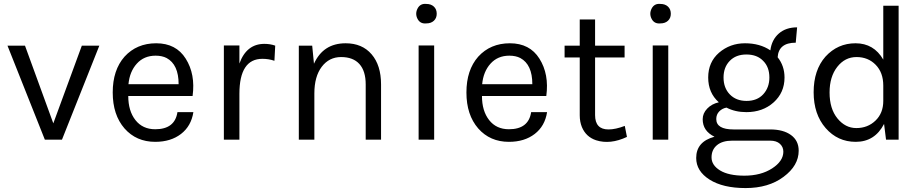

<svg xmlns="http://www.w3.org/2000/svg" viewBox="-20 -710 4690 976"><path d="M208 0 18 -478H107L251 -83L396 -478H485L295 0Z M769 -53Q869 -53 882 -140H963Q952 -69 900 -29Q848 11 769 11Q673 11 613 -57Q553 -126 553 -240Q553 -354 613 -422Q675 -490 774 -490Q875 -490 924 -412Q974 -333 959 -222H632Q632 -146 668.5 -99.5Q705 -53 769 -53ZM827 -415Q804 -427 771 -427Q712 -427 675.5 -386.5Q639 -346 633 -282H888Q888 -382 827 -415Z M1314 -411Q1197 -411 1197 -233V0H1118V-479H1197V-387Q1233 -487 1324 -487Q1354 -487 1379 -478L1375 -401Q1346 -411 1314 -411Z M1499 -478H1567L1576 -386Q1623 -490 1737 -490Q1821 -490 1869 -434Q1917 -378 1917 -281V0H1839V-281Q1839 -349 1807 -384.5Q1775 -420 1714 -420Q1653 -420 1615.5 -370.5Q1578 -321 1578 -235V0H1499Z M2187 0H2108V-479H2187ZM2147 -591Q2116 -588 2102.5 -614Q2089 -640 2102.5 -666.5Q2116 -693 2147 -690Q2171 -690 2185.5 -676.5Q2200 -663 2200 -640Q2200 -618 2185.5 -604.5Q2171 -591 2147 -591Z M2567 -53Q2667 -53 2680 -140H2761Q2750 -69 2698 -29Q2646 11 2567 11Q2471 11 2411 -57Q2351 -126 2351 -240Q2351 -354 2411 -422Q2473 -490 2572 -490Q2673 -490 2722 -412Q2772 -333 2757 -222H2430Q2430 -146 2466.5 -99.5Q2503 -53 2567 -53ZM2625 -415Q2602 -427 2569 -427Q2510 -427 2473.5 -386.5Q2437 -346 2431 -282H2686Q2686 -382 2625 -415Z M3156 -70 3167 -14Q3082 26 3010 3Q2959 -14 2938 -64Q2927 -91 2927 -124V-418H2850V-478H2927V-611H3005V-478H3155V-418H3005V-125Q3005 -52 3073 -52Q3109 -52 3156 -70Z M3377 0H3298V-479H3377ZM3337 -591Q3306 -588 3292.5 -614Q3279 -640 3292.5 -666.5Q3306 -693 3337 -690Q3361 -690 3375.5 -676.5Q3390 -663 3390 -640Q3390 -618 3375.5 -604.5Q3361 -591 3337 -591Z M3612 -15Q3552 -44 3552 -104Q3552 -134 3575 -158Q3598 -182 3634 -190Q3580 -238 3580 -316Q3580 -394 3635 -442Q3691 -490 3767 -490Q3843 -490 3896 -454Q3903 -508 3939 -539.5Q3975 -571 4032 -571L4025 -493Q3938 -493 3933 -419Q3968 -375 3968 -316Q3968 -239 3912 -189Q3857 -140 3774 -140Q3717 -140 3673 -163Q3651 -159 3636 -143.5Q3621 -128 3621 -105Q3621 -52 3709 -52H3895Q3962 -52 4001 -23.5Q4040 5 4040 56Q4040 132 3963 189Q3887 246 3770 246Q3655 246 3587 203Q3519 160 3519 93Q3519 10 3612 -15ZM3597 90Q3597 130 3640.5 156.5Q3684 183 3764 183Q3848 183 3905 146Q3962 109 3962 61Q3962 37 3944.5 21Q3927 5 3895 5H3702Q3652 5 3624.5 28Q3597 51 3597 90ZM3658 -316Q3658 -263 3690 -230Q3722 -197 3775 -197Q3829 -197 3860 -231Q3891 -265 3891 -316Q3891 -369 3860 -400Q3829 -433 3774 -433Q3721 -433 3689.5 -400.5Q3658 -368 3658 -316Z M4470 -407V-681H4548V0H4484L4474 -80Q4427 11 4330 11Q4238 11 4177 -59Q4116 -129 4116 -241Q4116 -354 4176 -422Q4238 -490 4329 -490Q4422 -490 4470 -407ZM4470 -197V-275Q4470 -341 4431.5 -380.5Q4393 -420 4334 -420Q4275 -420 4236 -370Q4197 -320 4197 -240Q4197 -157 4237 -108Q4277 -59 4333 -59Q4391 -59 4430.5 -97Q4470 -135 4470 -197Z"/></svg>

Font: Karla Neue
Style: Regular
Weight: 400
Designer: Jonathan Pinhorn
Foundry: PYRS Fontlab Ltd. / Made with FontLab
Version: Version 1.000;PS 001.001;hotconv 1.0.56